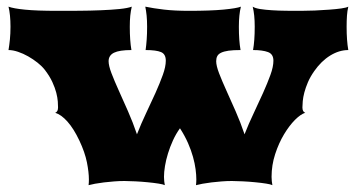

<svg xmlns="http://www.w3.org/2000/svg" viewBox="-20 -542 1040 562"><path d="M239.3 0Q239.7 -3.4 240 -8.1Q240.2 -12.7 240.2 -16.6Q240.2 -37.6 234.4 -66.9Q228.5 -96.2 212.4 -130.4Q195.8 -165.5 177.5 -186Q159.2 -206.5 141.6 -211.9Q149.9 -214.8 149.9 -227.5Q149.9 -233.9 149.2 -244.9Q148.4 -255.9 144.8 -270.3Q141.1 -284.7 133.3 -301.8Q125.5 -318.8 111.3 -337.4Q103 -348.1 90.1 -358.4Q77.1 -368.7 62.5 -377Q47.9 -385.3 32.7 -390.4Q17.6 -395.5 4.9 -395.5Q7.3 -409.7 9 -426.5Q10.7 -443.4 10.7 -463.9Q10.7 -499 4.9 -522.5Q19 -517.1 53.5 -513.7Q87.9 -510.3 147 -510.3Q177.2 -510.3 210.9 -510.5Q244.6 -510.7 275.1 -512Q305.7 -513.2 329.8 -515.6Q354 -518.1 365.7 -522.5Q362.8 -510.3 361.3 -496.1Q359.9 -481.9 359.9 -463.9Q359.9 -422.9 364.7 -395.5Q329.6 -395.5 313.7 -387.7Q297.9 -379.9 297.9 -362.8Q297.9 -349.6 306.4 -327.4Q314.9 -305.2 327.6 -277.1Q340.3 -249 354.7 -216.3Q369.1 -183.6 380.9 -148.9Q393.1 -180.2 407.7 -210.9Q422.4 -241.7 435.1 -270Q447.8 -298.3 456.5 -322.5Q465.3 -346.7 465.3 -364.3Q465.3 -383.8 451.2 -389.6Q437 -395.5 406.2 -395.5Q408.2 -409.7 409.4 -426.5Q410.6 -443.4 410.6 -463.9Q410.6 -481.9 409.2 -496.3Q407.7 -510.7 405.3 -522.5Q428.7 -517.6 460.2 -513.9Q491.7 -510.3 533.2 -510.3Q595.2 -510.3 634 -513.9Q672.9 -517.6 685.1 -522.5Q682.1 -510.3 680.7 -496.1Q679.2 -481.9 679.2 -463.9Q679.2 -422.9 684.1 -395.5Q662.6 -395.5 648.9 -393.6Q635.3 -391.6 627.2 -387.7Q619.1 -383.8 616 -377.7Q612.8 -371.6 612.8 -362.8Q612.8 -349.6 621.3 -327.4Q629.9 -305.2 642.6 -277.1Q655.3 -249 669.7 -216.3Q684.1 -183.6 695.8 -148.9Q708 -180.2 722.7 -210.9Q737.3 -241.7 750 -270Q762.7 -298.3 771.5 -322.5Q780.3 -346.7 780.3 -364.3Q780.3 -383.8 764.4 -389.6Q748.5 -395.5 720.7 -395.5Q725.6 -422.9 725.6 -463.9Q725.6 -499 719.7 -522.5Q726.1 -518.1 741.2 -515.6Q756.3 -513.2 776.1 -512Q795.9 -510.7 818.4 -510.5Q840.8 -510.3 861.3 -510.3Q879.4 -510.3 901.4 -511.2Q923.3 -512.2 943.4 -513.7Q963.4 -515.1 978.8 -517.3Q994.1 -519.5 999.5 -522.5Q996.6 -510.3 995.6 -496.1Q994.6 -481.9 994.6 -463.9Q994.6 -422.9 999.5 -395.5Q972.7 -395.5 946.5 -379.4Q920.4 -363.3 899.9 -334Q888.2 -317.4 881.3 -301.3Q874.5 -285.2 870.8 -271.2Q867.2 -257.3 866.2 -246.1Q865.2 -234.9 865.2 -227.5Q865.2 -214.8 873.5 -211.9Q860.4 -208 843.5 -191.2Q826.7 -174.3 811.3 -148.7Q795.9 -123 785.4 -90.8Q774.9 -58.6 774.9 -24.4Q774.9 -17.6 775.6 -11.5Q776.4 -5.4 777.3 0Q772.9 -2.4 759 -4.6Q745.1 -6.8 727.3 -8.5Q709.5 -10.3 690.9 -11.2Q672.4 -12.2 658.7 -12.2Q644 -12.2 628.7 -11Q613.3 -9.8 599.1 -8.1Q585 -6.3 573 -4.2Q561 -2 553.7 0Q554.2 -3.4 554.4 -8.1Q554.7 -12.7 554.7 -16.6Q554.7 -29.8 552.5 -46.6Q550.3 -63.5 544.9 -82.8Q539.6 -102.1 530.3 -123.3Q521 -144.5 506.8 -166.5Q495.1 -150.4 486.3 -131.1Q477.5 -111.8 471.7 -92.8Q465.8 -73.7 462.9 -55.9Q460 -38.1 460 -24.4Q460 -17.6 460.7 -11.5Q461.4 -5.4 462.4 0Q458 -2.4 444.1 -4.6Q430.2 -6.8 412.4 -8.5Q394.5 -10.3 376 -11.2Q357.4 -12.2 344.2 -12.2Q329.6 -12.2 314.2 -11Q298.8 -9.8 284.4 -8.1Q270 -6.3 258.3 -4.2Q246.6 -2 239.3 0Z"/></svg>

Font: Arbutus
Style: Regular
Weight: 400
Designer: Karolina Lach
Foundry: Sorkin Type Co.
Version: Version 1.003